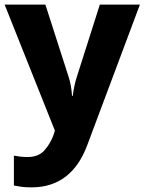

<svg xmlns="http://www.w3.org/2000/svg" viewBox="-20 -569 624 829"><path d="M0 -549 217 -5 211 14Q197 52 171.5 80.5Q146 109 99 109Q82 109 66 107Q50 105 40 103V232Q54 235 72 237.5Q90 240 116 240Q289 240 357 57L584 -549H411L312 -238Q300 -201 294 -155H291Q288 -202 276 -238L176 -549Z"/></svg>

Font: Noto Sans UI Extra
Style: Regular
Weight: 800
Designer: Monotype Design Team
Foundry: Monotype Imaging Inc.
Version: Version 1.901